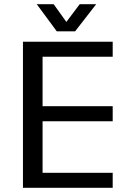

<svg xmlns="http://www.w3.org/2000/svg" viewBox="-20 -900 624 920"><path d="M90 0V-700H520V-628H184V-391H520V-319H184V-72H520V0ZM252 -750 156 -880H237L298 -795L362 -880H441L340 -750Z"/></svg>

Font: Hedvig Letters Sans
Style: Regular
Weight: 400
Designer: Alexander Örn & Tor Weibull
Foundry: Kanon Foundry
Version: Version 1.000; ttfautohint (v1.8.4.7-5d5b)